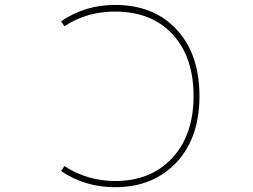

<svg xmlns="http://www.w3.org/2000/svg" viewBox="-20 -783 1040 790"><path d="M453.1 -12.7Q330.1 -12.7 231.4 -79.1L245.1 -99.6Q337.9 -39.1 453.1 -38.1Q600.6 -38.1 688.5 -132.8Q776.4 -227.5 776.4 -387.7Q776.4 -548.8 689.9 -642.1Q603.5 -735.4 453.1 -735.4Q335.9 -735.4 245.1 -674.8L231.4 -695.3Q329.1 -762.7 453.1 -762.7Q533.2 -762.7 596.7 -737.3Q660.2 -711.9 707 -661.1Q753.9 -610.4 777.3 -542Q800.8 -473.6 800.8 -387.7Q800.8 -302.7 777.3 -234.4Q753.9 -166 706.5 -115.2Q659.2 -64.5 595.7 -38.6Q532.2 -12.7 453.1 -12.7Z"/></svg>

Font: Mgen+ 1mn thin
Style: Regular
Weight: 100
Designer: [Source Han Sans]
Ryoko NISHIZUKA  (kana & ideographs); Paul D. Hunt (Latin, Greek & Cyrillic); Wenlong ZHANG  (bopomofo
Version: Version 1.059.20150602